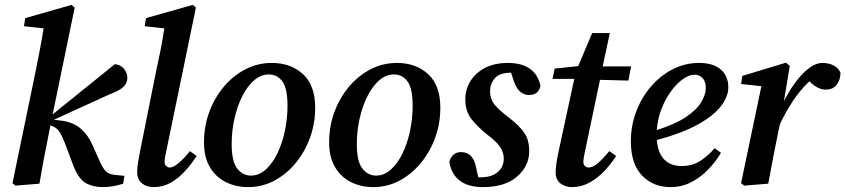

<svg xmlns="http://www.w3.org/2000/svg" viewBox="-20 -750 3452 784"><path d="M31 -2 124 -452Q133 -498 142 -543Q151 -588 158 -634L78 -643L83 -676L272 -730L285 -719L195 -283L449 -488Q472 -486 486 -469.5Q500 -453 500 -431Q500 -410 483 -394.5Q466 -379 428 -365L200 -261L234 -257Q280 -250 309.5 -225Q339 -200 357 -159L387 -92Q401 -60 414 -49Q427 -38 448 -36L488 -32L483 0Q441 14 400 14Q359 14 329.5 -3Q300 -20 279 -75L248 -158Q232 -199 220.5 -215Q209 -231 186 -238L181 -213Q169 -155 159.5 -104Q150 -53 141 0L43 8Z M607 14Q578 14 559 -2Q540 -18 540 -49Q540 -64 543.5 -86Q547 -108 554 -143L616 -452Q626 -497 635 -542.5Q644 -588 651 -634L571 -643L576 -676L767 -730L780 -719L660 -138Q656 -121 654 -108.5Q652 -96 652 -88Q652 -78 658.5 -72Q665 -66 673 -66Q701 -66 756 -133L783 -113Q763 -82 736.5 -52.5Q710 -23 678 -4.5Q646 14 607 14Z M993 14Q943 14 902 -6.5Q861 -27 837 -67.5Q813 -108 813 -169Q813 -234 834.5 -292.5Q856 -351 894 -396Q932 -441 982 -467Q1032 -493 1090 -493Q1167 -493 1217 -447.5Q1267 -402 1267 -310Q1267 -246 1246 -188Q1225 -130 1187.5 -84.5Q1150 -39 1100.5 -12.5Q1051 14 993 14ZM1005 -33Q1038 -33 1065.5 -58Q1093 -83 1113 -124.5Q1133 -166 1143.5 -216.5Q1154 -267 1154 -318Q1154 -389 1133 -417.5Q1112 -446 1078 -446Q1045 -446 1017.5 -422Q990 -398 969.5 -357.5Q949 -317 937.5 -266Q926 -215 926 -162Q926 -91 948.5 -62Q971 -33 1005 -33Z M1504 14Q1454 14 1413 -6.5Q1372 -27 1348 -67.5Q1324 -108 1324 -169Q1324 -234 1345.5 -292.5Q1367 -351 1405 -396Q1443 -441 1493 -467Q1543 -493 1601 -493Q1678 -493 1728 -447.5Q1778 -402 1778 -310Q1778 -246 1757 -188Q1736 -130 1698.5 -84.5Q1661 -39 1611.5 -12.5Q1562 14 1504 14ZM1516 -33Q1549 -33 1576.5 -58Q1604 -83 1624 -124.5Q1644 -166 1654.5 -216.5Q1665 -267 1665 -318Q1665 -389 1644 -417.5Q1623 -446 1589 -446Q1556 -446 1528.5 -422Q1501 -398 1480.5 -357.5Q1460 -317 1448.5 -266Q1437 -215 1437 -162Q1437 -91 1459.5 -62Q1482 -33 1516 -33Z M1952 14Q1891 14 1856.5 -13Q1822 -40 1815 -89Q1819 -107 1831.5 -118Q1844 -129 1862 -129Q1909 -129 1922 -75L1933 -26Q1935 -26 1938 -26Q1941 -26 1943 -26Q1987 -26 2012 -47Q2037 -68 2037 -102Q2037 -126 2023.5 -148Q2010 -170 1970 -200Q1930 -232 1905 -264Q1880 -296 1880 -344Q1880 -385 1901 -419Q1922 -453 1961 -473Q2000 -493 2054 -493Q2166 -493 2187 -400Q2179 -362 2140 -362Q2121 -362 2105 -375Q2089 -388 2079 -416L2067 -453H2065Q2019 -453 2000 -430Q1981 -407 1981 -377Q1981 -346 1999 -323.5Q2017 -301 2058 -270Q2103 -235 2122 -206Q2141 -177 2141 -133Q2141 -72 2091.5 -29Q2042 14 1952 14Z M2316 14Q2288 14 2268.5 -1Q2249 -16 2249 -46Q2249 -77 2261 -132L2325 -428H2236L2245 -470L2341 -480L2398 -615H2470L2441 -479H2557L2546 -421L2430 -424L2370 -138Q2366 -121 2364 -108.5Q2362 -96 2362 -88Q2362 -78 2368.5 -72Q2375 -66 2383 -66Q2400 -66 2420 -82.5Q2440 -99 2468 -133L2496 -113Q2476 -82 2448.5 -52.5Q2421 -23 2387.5 -4.5Q2354 14 2316 14Z M2816 -445Q2794 -445 2768.5 -427Q2743 -409 2720 -377.5Q2697 -346 2681 -305Q2665 -264 2662 -219Q2738 -243 2781.5 -272.5Q2825 -302 2843.5 -333Q2862 -364 2862 -391Q2862 -417 2849 -431Q2836 -445 2816 -445ZM2718 14Q2647 14 2601.5 -33.5Q2556 -81 2556 -173Q2556 -236 2577.5 -293.5Q2599 -351 2637.5 -396Q2676 -441 2726.5 -467Q2777 -493 2835 -493Q2892 -493 2923 -466.5Q2954 -440 2954 -393Q2954 -357 2925 -318Q2896 -279 2832 -243Q2768 -207 2662 -178Q2667 -123 2693.5 -97.5Q2720 -72 2763 -72Q2809 -72 2842.5 -95Q2876 -118 2898 -145L2924 -126Q2903 -90 2872 -58Q2841 -26 2802.5 -6Q2764 14 2718 14Z M3006 -2 3089 -398 3006 -407 3011 -440 3189 -494 3205 -481 3181 -337Q3203 -380 3229 -415Q3255 -450 3283 -471.5Q3311 -493 3339 -493Q3363 -493 3382.5 -483.5Q3402 -474 3412 -454Q3412 -424 3396.5 -404Q3381 -384 3352 -384Q3319 -384 3285 -418Q3246 -381 3217 -336.5Q3188 -292 3165 -244L3158 -212Q3147 -159 3137 -106.5Q3127 -54 3117 0L3019 8Z"/></svg>

Font: Source Serif 4 Semibold
Style: Italic
Weight: 600
Italic angle: -12°
Designer: Frank Grießhammer
Foundry: Adobe
Version: Version 4.005;hotconv 1.1.0;makeotfexe 2.6.0